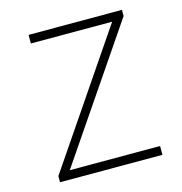

<svg xmlns="http://www.w3.org/2000/svg" viewBox="-100 -751 799 842"><g transform="rotate(-15 300.0 -330.0)"><path d="M70 0V-28L473 -621H104V-660H528V-632L125 -40H535V0Z"/></g></svg>

Font: Source Code Pro Light
Style: Regular
Weight: 300
Monospace: yes
Designer: Paul D. Hunt, Teo Tuominen
Foundry: Adobe Systems Incorporated
Version: Version 2.030;PS 1.000;hotconv 16.6.51;makeotf.lib2.5.65220